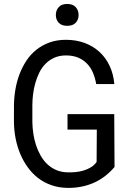

<svg xmlns="http://www.w3.org/2000/svg" viewBox="-20 -917 640 947"><path d="M544.9 -93.3Q500 -40.5 441.9 -15.1Q383.8 10.3 314.5 9.8Q270.5 9.3 233.6 -3.7Q196.8 -16.6 167.5 -39.3Q138.2 -62 116.2 -92.8Q94.2 -123.5 79.3 -159.4Q64.5 -195.3 56.9 -234.6Q49.3 -273.9 48.8 -314V-396.5Q49.3 -436 55.9 -475.3Q62.5 -514.6 76.2 -550.8Q89.8 -586.9 110.4 -617.9Q130.9 -648.9 159.4 -671.6Q188 -694.3 224.1 -707.5Q260.3 -720.7 305.2 -720.7Q355 -720.7 397 -705.3Q439 -689.9 470.2 -661.4Q501.5 -632.8 520.5 -592.5Q539.6 -552.2 543.9 -502.4H454.6Q449.2 -533.2 438 -559.3Q426.8 -585.4 408.4 -604Q390.1 -622.6 364.7 -633.1Q339.4 -643.6 305.7 -643.6Q273.4 -643.6 248.5 -632.6Q223.6 -621.6 205.1 -603Q186.5 -584.5 174.3 -559.8Q162.1 -535.2 154.3 -507.8Q146.5 -480.5 143.1 -452.1Q139.6 -423.8 139.6 -397.5V-314Q140.1 -287.1 144.3 -258.5Q148.4 -230 157.2 -202.6Q166 -175.3 179.7 -150.9Q193.4 -126.5 212.6 -107.9Q231.9 -89.4 257.3 -78.4Q282.7 -67.4 314.9 -66.9Q333.5 -66.4 353.8 -68.4Q374 -70.3 393.1 -76.2Q412.1 -82 428.7 -92Q445.3 -102.1 456.5 -118.2L457.5 -277.8H313V-354H543.5ZM255.4 -842.8Q255.4 -866.2 269.5 -881.8Q283.7 -897.5 311.5 -897.5Q339.4 -897.5 353.5 -881.8Q367.7 -866.2 367.7 -842.8Q367.7 -820.3 353.5 -804.9Q339.4 -789.6 311.5 -789.6Q283.7 -789.6 269.5 -804.9Q255.4 -820.3 255.4 -842.8Z"/></svg>

Font: Roboto Mono
Style: Regular
Weight: 400
Designer: Google
Version: Version 2.000985; 2015; ttfautohint (v1.3)